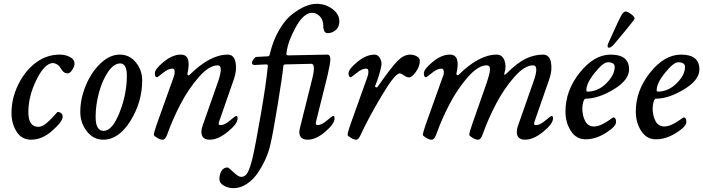

<svg xmlns="http://www.w3.org/2000/svg" viewBox="-20 -715 3670 1002"><path d="M292 -430Q321 -430 345 -417.5Q369 -405 369 -381Q369 -369 357 -350.5Q345 -332 334 -332Q323 -332 314 -338Q305 -344 292 -366Q288 -373 276.5 -379.5Q265 -386 257 -386Q214 -386 171 -300Q128 -214 128 -130Q128 -53 180 -53Q200 -53 223 -72.5Q246 -92 262.5 -111.5Q279 -131 282 -131Q291 -131 299 -124.5Q307 -118 307 -106Q307 -81 253.5 -33.5Q200 14 143 14Q93 14 66.5 -28Q40 -70 40 -126Q40 -213 86 -294Q122 -357 175 -393.5Q228 -430 292 -430Z M479 -105Q479 -32 521 -32Q566 -32 604 -128Q642 -224 642 -320Q642 -384 607 -384Q574 -384 544 -340Q514 -296 496.5 -231.5Q479 -167 479 -105ZM605 -430Q656 -430 689 -389.5Q722 -349 722 -295Q722 -183 661 -84.5Q600 14 519 14Q467 14 433 -30Q399 -74 399 -131Q399 -200 428 -269.5Q457 -339 505 -384.5Q553 -430 605 -430Z M798 -66 887 -315Q892 -327 891.5 -342Q891 -357 880 -357Q858 -357 830.5 -334.5Q803 -312 799 -312Q788 -312 788 -333Q788 -354 834 -392Q880 -430 924 -430Q981 -430 958 -330Q957 -325 961.5 -322.5Q966 -320 969 -324Q1076 -430 1168 -430Q1202 -430 1209.5 -388.5Q1217 -347 1200 -300L1123 -79Q1117 -62 1131 -62Q1152 -62 1180 -86Q1208 -110 1213 -110Q1220 -110 1220 -97Q1220 -69 1169 -27.5Q1118 14 1075 14Q1031 14 1031 -27Q1031 -41 1037 -58L1117 -286Q1148 -374 1116 -374Q1071 -374 1017 -312Q963 -250 922.5 -172.5Q882 -95 854 -17Q844 13 830 14Q818 15 800.5 4.5Q783 -6 783 -11Q783 -24 798 -66Z M1604 -382 1474 -379Q1473 -379 1472 -379Q1464 -379 1461.5 -377Q1459 -375 1458 -364Q1454 -320 1428.5 -164Q1403 -8 1389 48Q1381 81 1365 116.5Q1349 152 1325.5 187Q1302 222 1268.5 244.5Q1235 267 1198 267Q1172 267 1148.5 254Q1125 241 1125 219Q1125 195 1136 177Q1147 159 1167 159Q1173 159 1198.5 183.5Q1224 208 1238 208Q1261 208 1273.5 183.5Q1286 159 1298 109Q1313 45 1341 -117Q1369 -279 1377 -364Q1377 -369 1377.5 -372.5Q1378 -376 1375.5 -377.5Q1373 -379 1368 -379L1311 -376Q1295 -375 1295 -387Q1295 -395 1303 -406Q1311 -417 1319 -418L1375 -421Q1382 -421 1384 -423Q1386 -425 1388 -433Q1405 -504 1436.5 -558Q1468 -612 1504 -640Q1540 -668 1572 -681.5Q1604 -695 1632 -695Q1679 -695 1715 -668Q1751 -641 1751 -603Q1751 -574 1732 -558Q1713 -542 1690 -542Q1667 -542 1667 -582Q1667 -610 1650 -629Q1633 -648 1608 -648Q1565 -648 1524 -574Q1483 -500 1476 -444Q1476 -443 1475.5 -440Q1475 -437 1474.5 -436Q1474 -435 1474.5 -432.5Q1475 -430 1476 -429Q1477 -428 1479.5 -427Q1482 -426 1486 -426L1688 -430Q1704 -430 1704 -405Q1704 -385 1689 -320L1629 -79Q1625 -62 1637 -62Q1658 -62 1686 -86Q1714 -110 1719 -110Q1726 -110 1726 -97Q1726 -69 1677.5 -27.5Q1629 14 1586 14Q1542 14 1542 -27Q1542 -34 1548 -58L1610 -306Q1629 -383 1604 -382Z M2066 -332Q2041 -332 1970.5 -213Q1900 -94 1865 -17Q1852 13 1841 14Q1829 15 1811.5 4.5Q1794 -6 1794 -11Q1794 -23 1809 -66L1898 -315Q1903 -327 1902.5 -342Q1902 -357 1891 -357Q1869 -357 1841.5 -334.5Q1814 -312 1810 -312Q1799 -312 1799 -333Q1799 -354 1845 -392Q1891 -430 1935 -430Q1952 -430 1963 -411.5Q1974 -393 1970 -371Q1961 -323 1938 -267Q1936 -262 1941.5 -259.5Q1947 -257 1950 -261Q2024 -367 2056 -398.5Q2088 -430 2121 -430Q2139 -430 2155 -421Q2171 -412 2171 -397Q2171 -369 2150.5 -340Q2130 -311 2115 -311Q2103 -311 2088.5 -321.5Q2074 -332 2066 -332Z M2612 -332Q2610 -325 2613.5 -325Q2617 -325 2624 -332Q2679 -387 2723.5 -408.5Q2768 -430 2814 -430Q2848 -430 2855.5 -388.5Q2863 -347 2846 -300L2769 -79Q2763 -62 2777 -62Q2798 -62 2826 -86Q2854 -110 2859 -110Q2866 -110 2866 -97Q2866 -69 2815 -27.5Q2764 14 2721 14Q2677 14 2677 -27Q2677 -42 2683 -58L2763 -286Q2795 -374 2762 -374Q2717 -374 2663 -312Q2609 -250 2568.5 -172.5Q2528 -95 2500 -17Q2490 13 2476 14Q2464 15 2446.5 4.5Q2429 -6 2429 -11Q2429 -23 2444 -66L2521 -286Q2528 -308 2532 -322.5Q2536 -337 2537 -349.5Q2538 -362 2533.5 -368Q2529 -374 2520 -374Q2475 -374 2421 -312Q2367 -250 2326.5 -172.5Q2286 -95 2258 -17Q2248 13 2234 14Q2222 15 2204.5 4.5Q2187 -6 2187 -11Q2187 -23 2202 -66L2291 -315Q2297 -327 2296 -342Q2295 -357 2284 -357Q2262 -357 2234.5 -334.5Q2207 -312 2203 -312Q2192 -312 2192 -333Q2192 -354 2238 -392Q2284 -430 2328 -430Q2385 -430 2362 -330Q2361 -325 2365 -323Q2369 -321 2373 -324Q2480 -430 2572 -430Q2601 -430 2612.5 -400Q2624 -370 2612 -332Z M3182 -481Q3167 -466 3159 -466Q3151 -466 3151 -474Q3151 -482 3153 -486Q3155 -490 3182.5 -551Q3210 -612 3220 -630Q3233 -655 3245 -655Q3254 -655 3273 -641.5Q3292 -628 3292 -618Q3292 -614 3247.5 -559.5Q3203 -505 3182 -481ZM3040 -244Q3040 -237 3046 -237Q3101 -237 3144.5 -280.5Q3188 -324 3188 -366Q3188 -390 3152 -390Q3128 -390 3084 -335.5Q3040 -281 3040 -244ZM3167 -430Q3263 -430 3263 -353Q3263 -297 3182.5 -248.5Q3102 -200 3036 -200Q3029 -200 3024 -183.5Q3019 -167 3019 -150Q3019 -111 3034 -83Q3049 -55 3080 -55Q3100 -55 3123 -66.5Q3146 -78 3162 -90Q3178 -102 3181 -102Q3195 -102 3195 -78Q3195 -55 3142 -21.5Q3089 12 3036 12Q2987 12 2959 -32Q2931 -76 2931 -133Q2931 -243 3006 -336.5Q3081 -430 3167 -430Z M3407 -244Q3407 -237 3413 -237Q3468 -237 3511.5 -280.5Q3555 -324 3555 -366Q3555 -390 3519 -390Q3495 -390 3451 -335.5Q3407 -281 3407 -244ZM3534 -430Q3630 -430 3630 -353Q3630 -297 3549.5 -248.5Q3469 -200 3403 -200Q3396 -200 3391 -183.5Q3386 -167 3386 -150Q3386 -111 3401 -83Q3416 -55 3447 -55Q3467 -55 3490 -66.5Q3513 -78 3529 -90Q3545 -102 3548 -102Q3562 -102 3562 -78Q3562 -55 3509 -21.5Q3456 12 3403 12Q3354 12 3326 -32Q3298 -76 3298 -133Q3298 -243 3373 -336.5Q3448 -430 3534 -430Z"/></svg>

Font: EB Garamond 08
Style: Italic
Weight: 400
Italic angle: -14°
Version: Version 0.016